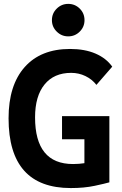

<svg xmlns="http://www.w3.org/2000/svg" viewBox="-20 -954 626 984"><path d="M342.8 9.8Q23.9 9.8 23.9 -347.7Q23.9 -517.1 106.4 -610.1Q189 -703.1 338.9 -703.1Q414.6 -703.1 469.5 -679.4Q524.4 -655.8 555.2 -612.3L474.1 -519Q451.7 -547.9 417.7 -564.2Q383.8 -580.6 344.7 -580.6Q256.8 -580.6 208.3 -521Q159.7 -461.4 159.7 -352.5Q159.7 -113.3 354.5 -113.3Q370.1 -113.3 384.8 -114.5Q399.4 -115.7 412.6 -117.7V-240.2H297.9V-358.9H540.5V-19.5Q519 -13.2 465.3 -1.7Q411.6 9.8 342.8 9.8ZM329.6 -767.6Q295.4 -767.6 270.8 -792Q246.1 -816.4 246.1 -850.6Q246.1 -885.7 270.8 -909.9Q295.4 -934.1 329.6 -934.1Q364.3 -934.1 388.7 -909.9Q413.1 -885.7 413.1 -850.6Q413.1 -816.4 388.7 -792Q364.3 -767.6 329.6 -767.6Z"/></svg>

Font: CaskaydiaMono NF
Style: Bold
Weight: 700
Designer: Aaron Bell
Foundry: Saja Typeworks
Version: Version 2111.001; ttfautohint (v1.8.4);Nerd Fonts 3.1.1